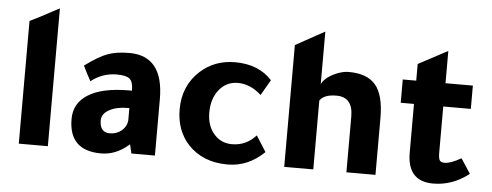

<svg xmlns="http://www.w3.org/2000/svg" viewBox="-46 -761 2293 895"><g transform="rotate(5 1100.0 -314.0)"><path d="M201 -645V0H65V-574Q105 -593 184 -636L194 -641Z M702 0H592L582 -42Q580 -41 576 -37Q518 12 451 12Q300 12 300 -136Q300 -209 362 -249Q428 -292 556 -292H569V-293Q569 -333 553 -347Q537 -361 492 -361Q426 -361 372 -319Q352 -355 336 -389Q398 -435 439.5 -450.5Q481 -466 542 -466Q702 -466 702 -264ZM564 -210H557Q504 -210 470 -191Q436 -172 436 -142Q436 -85 483 -85Q515 -85 538 -104Q561 -123 564 -152Z M1210 -397 1168 -324Q1117 -371 1058 -371Q1005 -371 971 -329.5Q937 -288 937 -222Q937 -161 970 -122.5Q1003 -84 1055 -84Q1121 -84 1167 -135L1214 -61Q1139 12 1043 12Q926 12 857 -62Q798 -127 798 -225Q798 -335 874 -405Q941 -466 1037 -466Q1147 -466 1210 -397Z M1307 -570 1443 -645V-399Q1457 -430 1508 -453Q1541 -467 1568 -467Q1655 -467 1694.5 -420Q1734 -373 1734 -266V0H1598V-261Q1598 -352 1521 -352Q1462 -352 1443 -322V0H1307Z M2127 -112 2172 -43Q2096 17 2005 17Q1884 17 1884 -117V-345H1822V-454H1885V-532Q1944 -564 2022 -605V-454H2150V-345H2021V-130Q2021 -102 2027 -93Q2033 -84 2050 -84Q2078 -84 2127 -112Z"/></g></svg>

Font: Tajawal ExtraBold
Style: Regular
Weight: 800
Designer: Boutros Fonts
Foundry: Created by Boutros International 2017
Version: Version 1.700